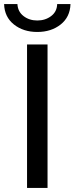

<svg xmlns="http://www.w3.org/2000/svg" viewBox="-27 -917 364 937"><path d="M105 0V-700H205V0ZM155 -761Q87 -761 41 -797.5Q-5 -834 -7 -897H58Q60 -860 88 -838.5Q116 -817 155 -817Q194 -817 222.5 -838.5Q251 -860 252 -897H317Q315 -834 269 -797.5Q223 -761 155 -761Z"/></svg>

Font: Montserrat Thin Medium
Style: Regular
Weight: 500
Version: Version 9.000